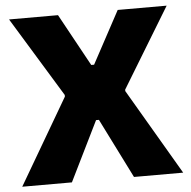

<svg xmlns="http://www.w3.org/2000/svg" viewBox="-51 -751 795 801"><g transform="rotate(-5 346.5 -350.0)"><path d="M10 0H218L341 -250H353L478 0H684L473 -360V-366L676 -700H471L353 -481H341L221 -700H16L220 -366V-359Z"/></g></svg>

Font: Fixel Display ExtraBold
Style: Regular
Weight: 800
Designer: AlfaBravo + MacPaw
Foundry: Kyrylo Tkachov, Marchela Mozhyna, Serhii Makarenko, Maria Weinstein, Zakhar Kryvoshyya
Version: Version 1.211